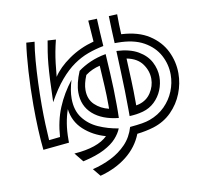

<svg xmlns="http://www.w3.org/2000/svg" viewBox="-94 -910 1187 1104"><g transform="rotate(-10 500.0 -358.0)"><path d="M368 46Q426 32 477 6.5Q528 -19 566 -58.5Q604 -98 621 -156Q665 -160 692 -164.5Q719 -169 738 -176Q791 -195 828 -232Q865 -269 884 -316Q903 -363 903 -412Q903 -472 874.5 -525.5Q846 -579 786.5 -612.5Q727 -646 634 -646H617Q613 -727 611 -805L660 -807Q660 -747 663 -690Q762 -685 825 -644Q888 -603 918 -541.5Q948 -480 948 -412Q948 -352 925.5 -295Q903 -238 859.5 -194Q816 -150 753 -130Q730 -123 705.5 -118Q681 -113 655 -110Q626 -36 561 15.5Q496 67 405 91ZM541 -802Q543 -760 545 -720.5Q547 -681 550 -641Q503 -632 459 -616Q415 -600 373.5 -571Q332 -542 291.5 -494.5Q251 -447 210 -373Q212 -447 214.5 -500Q217 -553 220.5 -591.5Q224 -630 229 -662.5Q234 -695 240 -728L288 -725Q279 -689 273 -657Q267 -625 263 -591Q259 -557 255 -513Q287 -563 352 -608.5Q417 -654 499 -676L490 -800ZM279 -61Q417 -71 475 -128Q400 -149 347.5 -197.5Q295 -246 286 -319Q273 -282 266 -239Q259 -196 259 -146V-128L107 -113Q101 -167 98 -235Q95 -303 95 -376Q95 -476 101 -573Q107 -670 117 -737L165 -734Q157 -687 152 -626Q147 -565 144.5 -498Q142 -431 142 -366Q142 -309 144 -256.5Q146 -204 149 -162L214 -169Q220 -262 251.5 -338Q283 -414 336 -481Q318 -423 318 -375Q318 -306 351.5 -261.5Q385 -217 439 -193Q493 -169 555 -159Q544 -131 519 -103Q494 -75 447.5 -50.5Q401 -26 322 -8ZM629 -254Q629 -315 627.5 -366Q626 -417 624 -472.5Q622 -528 619 -600Q697 -596 745 -568Q793 -540 815 -498Q837 -456 837 -411Q837 -371 821.5 -333.5Q806 -296 777 -268.5Q748 -241 709 -230Q687 -224 668.5 -221.5Q650 -219 629 -218ZM566 -218Q470 -228 416 -276Q362 -324 362 -402Q362 -455 391 -524Q423 -548 464 -566Q505 -584 555 -593Q559 -529 561.5 -480.5Q564 -432 565.5 -388.5Q567 -345 567 -296Q567 -278 567 -258.5Q567 -239 566 -218ZM677 -272Q682 -273 686.5 -274Q691 -275 695 -276Q740 -289 764.5 -327Q789 -365 789 -408Q789 -454 760 -494.5Q731 -535 669 -547Q672 -480 674.5 -418Q677 -356 677 -295ZM520 -301Q520 -356 517 -411Q514 -466 510 -533Q488 -528 466.5 -518.5Q445 -509 425 -494Q415 -470 410 -449Q405 -428 405 -409Q405 -355 438.5 -323Q472 -291 520 -280Z"/></g></svg>

Font: Train One
Style: Regular
Weight: 400
Designer: Fontworks Inc.
Foundry: Fontworks Inc.
Version: Version 1.100